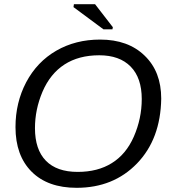

<svg xmlns="http://www.w3.org/2000/svg" viewBox="-20 -887 818 917"><path d="M458 -698Q592 -698 671 -621Q750 -545 750 -416Q747 -223 634.5 -106.5Q522 10 346 10Q208 10 131 -67Q54 -144 54 -280Q54 -397 105 -494Q157 -592 249 -645Q341 -698 458 -698ZM454 -623Q356 -623 288 -579Q220 -535 183 -449Q147 -364 147 -275Q147 -173 199 -119.5Q251 -66 351 -66Q447 -66 514 -108Q582 -150 619 -234Q657 -321 657 -414Q657 -515 604 -569Q551 -623 454 -623ZM517 -747H474L331 -853L333 -867H434L519 -757Z"/></svg>

Font: Libra Sans
Style: Italic
Weight: 400
Italic angle: -12°
Foundry: Context Ltd
Version: Version 1.002